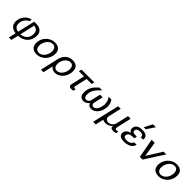

<svg xmlns="http://www.w3.org/2000/svg" viewBox="435 -2636 4682 4682"><g transform="rotate(45 2776.0 -295.0)"><path d="M308 9Q266 4 229 -10Q192 -24 164 -48.5Q136 -73 120 -109.5Q104 -146 104 -196Q104 -248 121.5 -299.5Q139 -351 171.5 -393.5Q204 -436 250 -465.5Q296 -495 352 -502L337 -438Q301 -423 273.5 -398Q246 -373 227.5 -342.5Q209 -312 199.5 -278Q190 -244 190 -210Q190 -137 228 -102Q266 -67 324 -58L428 -511Q443 -512 458.5 -512Q474 -512 488 -512Q604 -512 662 -460.5Q720 -409 720 -321Q720 -249 697.5 -190Q675 -131 633 -87.5Q591 -44 530.5 -18.5Q470 7 393 11L350 198H265ZM408 -55Q464 -60 506 -79Q548 -98 576.5 -129.5Q605 -161 619.5 -203Q634 -245 634 -295Q634 -358 600 -395.5Q566 -433 497 -443Z M828 -181Q828 -245 852 -304.5Q876 -364 919.5 -410Q963 -456 1022.5 -484Q1082 -512 1153 -512Q1247 -512 1298 -463Q1349 -414 1349 -328Q1349 -261 1325.5 -199Q1302 -137 1259 -90.5Q1216 -44 1156.5 -16Q1097 12 1026 12Q932 12 880 -37.5Q828 -87 828 -181ZM926 -187Q926 -159 933 -134.5Q940 -110 954.5 -92Q969 -74 991 -63.5Q1013 -53 1044 -53Q1091 -53 1129.5 -77Q1168 -101 1195 -138.5Q1222 -176 1236.5 -221.5Q1251 -267 1251 -310Q1251 -339 1244 -363.5Q1237 -388 1223 -407Q1209 -426 1186.5 -436.5Q1164 -447 1134 -447Q1087 -447 1048.5 -422.5Q1010 -398 983 -360Q956 -322 941 -276Q926 -230 926 -187Z M1480 -270Q1496 -339 1527 -385.5Q1558 -432 1596.5 -460Q1635 -488 1677.5 -500Q1720 -512 1759 -512Q1856 -512 1905 -465.5Q1954 -419 1954 -324Q1954 -263 1933.5 -202.5Q1913 -142 1874.5 -93.5Q1836 -45 1780.5 -15Q1725 15 1654 15Q1610 15 1575 -5.5Q1540 -26 1518 -58L1460 200H1373ZM1556 -186Q1556 -129 1581.5 -91.5Q1607 -54 1665 -54Q1713 -54 1750 -79Q1787 -104 1812.5 -141.5Q1838 -179 1851 -224Q1864 -269 1864 -309Q1864 -365 1838 -401.5Q1812 -438 1757 -438Q1716 -438 1679.5 -417Q1643 -396 1615.5 -360.5Q1588 -325 1572 -279.5Q1556 -234 1556 -186Z M2321 -428 2246 -95Q2245 -92 2245 -87Q2245 -73 2255 -66.5Q2265 -60 2277 -60H2286Q2292 -60 2298 -60.5Q2304 -61 2310 -62L2295 5Q2272 9 2255.5 10.5Q2239 12 2216 12Q2187 12 2167.5 -4.5Q2148 -21 2148 -46Q2148 -51 2148.5 -59.5Q2149 -68 2151 -73L2231 -428H2053L2070 -500H2512L2495 -428Z M2504 -156Q2504 -209 2517 -256Q2530 -303 2554 -345Q2578 -387 2613 -425Q2648 -463 2691 -500H2786Q2748 -463 2713.5 -427.5Q2679 -392 2652.5 -353Q2626 -314 2610 -270.5Q2594 -227 2594 -174Q2594 -123 2611 -91.5Q2628 -60 2668 -60Q2684 -60 2699.5 -65.5Q2715 -71 2728 -80.5Q2741 -90 2750.5 -103.5Q2760 -117 2764 -132L2824 -387H2915L2860 -152Q2857 -139 2857 -125Q2857 -95 2874.5 -77.5Q2892 -60 2922 -60Q2961 -60 2989 -86Q3017 -112 3035.5 -151Q3054 -190 3063 -234Q3072 -278 3072 -314Q3072 -365 3055 -414Q3038 -463 3004 -500H3102Q3132 -457 3146.5 -412.5Q3161 -368 3161 -316Q3161 -261 3145 -202.5Q3129 -144 3097 -96.5Q3065 -49 3017.5 -18.5Q2970 12 2908 12Q2880 12 2860 5.5Q2840 -1 2827.5 -12.5Q2815 -24 2808 -39Q2801 -54 2798 -72Q2786 -55 2769 -40Q2752 -25 2732 -13.5Q2712 -2 2690 5Q2668 12 2646 12Q2604 12 2576.5 -1.5Q2549 -15 2533 -38Q2517 -61 2510.5 -91.5Q2504 -122 2504 -156Z M3333 -500H3423L3347 -170Q3344 -157 3344 -144Q3344 -103 3371 -76Q3398 -49 3443 -49Q3469 -49 3495 -59Q3521 -69 3542.5 -86.5Q3564 -104 3580 -127.5Q3596 -151 3602 -179L3676 -500H3766L3682 -132Q3677 -110 3677 -96Q3677 -78 3686 -67.5Q3695 -57 3720 -57Q3731 -57 3746.5 -59Q3762 -61 3777 -66L3762 -1Q3741 6 3715.5 9Q3690 12 3669 12Q3621 12 3602 -6Q3583 -24 3583 -72Q3514 12 3405 12Q3342 12 3311 -13L3262 200H3172Z M3951 -349Q3951 -428 4006 -470Q4061 -512 4162 -512Q4249 -512 4296 -480.5Q4343 -449 4343 -389Q4343 -381 4342 -372.5Q4341 -364 4339 -354H4257Q4259 -359 4260 -364.5Q4261 -370 4261 -377Q4261 -408 4233 -425.5Q4205 -443 4154 -443Q4098 -443 4065.5 -421.5Q4033 -400 4033 -359Q4033 -334 4045 -319Q4057 -304 4080 -302L4182 -296L4166 -227L4066 -221Q4046 -220 4027.5 -212.5Q4009 -205 3994.5 -192Q3980 -179 3971 -162Q3962 -145 3962 -125Q3962 -103 3972.5 -89.5Q3983 -76 3999 -69Q4015 -62 4033.5 -59.5Q4052 -57 4067 -57Q4095 -57 4121.5 -62.5Q4148 -68 4170 -80Q4192 -92 4208 -110.5Q4224 -129 4230 -154H4317Q4308 -106 4279.5 -74.5Q4251 -43 4212 -23.5Q4173 -4 4128.5 4Q4084 12 4042 12Q4012 12 3980.5 7.5Q3949 3 3923.5 -10.5Q3898 -24 3881.5 -47.5Q3865 -71 3865 -108Q3865 -139 3877 -164Q3889 -189 3909 -208.5Q3929 -228 3956.5 -241.5Q3984 -255 4015 -264Q3987 -275 3969 -299Q3951 -323 3951 -349ZM4208 -580H4138L4247 -790H4347Z M4674 0H4582L4490 -500H4595L4658 -110L4900 -500H4995Z M5031 -181Q5031 -245 5055 -304.5Q5079 -364 5122.5 -410Q5166 -456 5225.5 -484Q5285 -512 5356 -512Q5450 -512 5501 -463Q5552 -414 5552 -328Q5552 -261 5528.5 -199Q5505 -137 5462 -90.5Q5419 -44 5359.5 -16Q5300 12 5229 12Q5135 12 5083 -37.5Q5031 -87 5031 -181ZM5129 -187Q5129 -159 5136 -134.5Q5143 -110 5157.5 -92Q5172 -74 5194 -63.5Q5216 -53 5247 -53Q5294 -53 5332.5 -77Q5371 -101 5398 -138.5Q5425 -176 5439.5 -221.5Q5454 -267 5454 -310Q5454 -339 5447 -363.5Q5440 -388 5426 -407Q5412 -426 5389.5 -436.5Q5367 -447 5337 -447Q5290 -447 5251.5 -422.5Q5213 -398 5186 -360Q5159 -322 5144 -276Q5129 -230 5129 -187Z"/></g></svg>

Font: Perun
Style: Italic
Weight: 400
Italic angle: -12°
Foundry: Copyright (c) Stefan Peev, Context Ltd, 2016
Version: Version 1.027